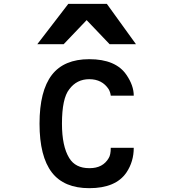

<svg xmlns="http://www.w3.org/2000/svg" viewBox="-20 -983 905 1003"><path d="M336.9 -962.9 174.8 -752H312.5L432.6 -877.9L552.7 -752H690.4L538.1 -962.9ZM558.6 -210.9Q558.6 -173.8 547.9 -157.2Q517.6 -104.5 448.2 -104.5H446.3Q374 -104.5 341.8 -157.2Q303.7 -218.8 303.7 -336.9Q303.7 -468.8 341.8 -516.6Q380.9 -569.3 446.3 -569.3Q513.7 -569.3 547.9 -516.6Q556.6 -501 558.6 -483.4H678.7Q678.7 -536.1 640.6 -591.8Q585 -673.8 446.3 -673.8Q314.5 -673.8 251 -591.8Q186.5 -507.8 186.5 -336.9Q186.5 -166 251 -82Q314.5 0 446.3 0Q585 0 640.6 -82Q678.7 -138.7 678.7 -210.9Z"/></svg>

Font: OCR-B
Style: Regular
Weight: 400
Version: 1.1